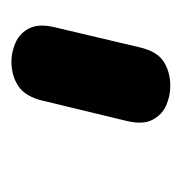

<svg xmlns="http://www.w3.org/2000/svg" viewBox="-11 -189 318 336"><g transform="rotate(90 148.0 -21.0)"><path d="M87.5 118Q70.5 118 54 110.5Q37.5 103 29.2 86Q21 69 28 41L63 -107Q70 -137 88 -148.5Q106 -160 130.5 -160Q148 -160 164.5 -152.8Q181 -145.5 189.8 -128.5Q198.5 -111.5 191.5 -83L156 64Q149 93.5 130.8 105.8Q112.5 118 87.5 118Z"/></g></svg>

Font: Edu AU VIC WA NT Pre SemiBold
Style: Regular
Weight: 600
Designer: Tina and Corey Anderson, Eben Sorkin, Mirko Velimirovic
Foundry: Google for Education
Version: Version 1.001